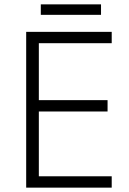

<svg xmlns="http://www.w3.org/2000/svg" viewBox="-20 -860 593 880"><path d="M492 0H100V-714H492V-662H158V-401H473V-349H158V-52H492ZM443 -840V-792H167V-840Z"/></svg>

Font: Noto Sans Cham Light
Style: Regular
Weight: 300
Version: Version 2.002